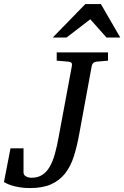

<svg xmlns="http://www.w3.org/2000/svg" viewBox="-40 -936 629 972"><path d="M450.2 -624Q429.7 -622.6 424.8 -604L360.8 -255.9Q349.6 -193.8 333.5 -143.6Q317.4 -93.3 289.6 -57.9Q261.7 -22.5 219 -3.2Q176.3 16.1 111.8 16.1Q82.5 16.1 59.6 12.2Q36.6 8.3 20.3 3.2Q3.9 -2 -6.1 -7.1Q-16.1 -12.2 -20 -14.2L13.2 -185.1H79.1V-63Q79.1 -50.3 91.3 -43.2Q103.5 -36.1 119.1 -36.1Q150.9 -36.1 173.3 -50.3Q195.8 -64.5 211.4 -91.3Q227.1 -118.2 238 -157.5Q249 -196.8 257.8 -247.1L324.2 -604Q325.7 -612.3 321.8 -617.7Q317.9 -623 305.2 -624L247.1 -628.9V-670.9H506.8V-628.9ZM499 -746.1 417 -838.4 296.9 -746.1H227.1L392.1 -915.5H470.7L568.8 -746.1Z"/></svg>

Font: Charis SIL
Style: Italic
Weight: 400
Italic angle: -11°
Foundry: SIL International
Version: Version 4.112